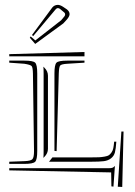

<svg xmlns="http://www.w3.org/2000/svg" viewBox="-20 -740 547 780"><path d="M201.2 -127V-441.4Q201.2 -477.1 209.5 -485.4Q217.8 -493.7 253.4 -493.7H323.2V-485.4L253.4 -481Q229 -479.5 224.4 -473.6Q219.7 -467.8 218.8 -441.4L210 -126ZM323.2 -528.8V-511.2H17.6V-520ZM192.9 -100.6H349.6Q371.1 -100.6 381.8 -101.1Q392.6 -101.6 405 -103.8Q417.5 -106 422.6 -109.6Q427.7 -113.3 433.1 -120.8Q438.5 -128.4 440.4 -138.7Q442.4 -148.9 443.8 -164.6H452.6Q450.7 -135.3 446.8 -120.6Q442.9 -106 430.9 -96.7Q418.9 -87.4 401.6 -85.2Q384.3 -83 349.6 -83H179.2ZM440.9 18.1 432.6 17.1 431.6 -39.6 17.6 -47.9V-56.6H419.9Q431.2 -56.6 436.3 -58.3Q441.4 -60.1 446.3 -65.4H446.8ZM458.5 18.6 473.1 -205.6H481.9L476.6 19.5ZM17.6 -485.4V-493.7H78.6Q114.3 -493.7 122.8 -485.4Q131.3 -477.1 131.3 -441.4V-127Q131.3 -91.3 122.8 -82.8Q114.3 -74.2 78.6 -74.2H17.6V-83L80.6 -85.4Q105.5 -86.4 111.8 -93.5Q118.2 -100.6 118.2 -126L113.8 -441.4Q113.3 -466.3 108.4 -471.7Q103.5 -477.1 78.6 -481ZM174.8 -135.3Q174.8 -117.2 160.6 -103L156.2 -98.6Q157.2 -105 157.2 -127V-441.4Q157.2 -461.9 156.2 -469.2L160.6 -464.8Q174.8 -450.7 174.8 -432.6ZM109.9 -597.7 192.4 -709.5Q201.2 -720.2 215.3 -720.2Q223.6 -720.2 235.4 -712.9L251.5 -702.1Q262.7 -693.4 262.7 -682.6Q262.7 -673.8 252 -661.1L237.3 -645L123 -561.5L101.1 -586.9L104.5 -591.8L109.9 -587.4L123.5 -575.7L228.5 -657.7L241.2 -672.9Q244.6 -677.2 244.6 -681.2Q244.6 -687 239.7 -690.4L224.1 -703.6Q219.7 -707 215.3 -707Q210 -707 206.1 -702.1L114.7 -593.3Z"/></svg>

Font: FoglihtenNo03
Style: Regular
Weight: 500
Version: Version 0.59